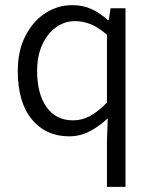

<svg xmlns="http://www.w3.org/2000/svg" viewBox="-20 -517 592 745"><path d="M395 208V32L398 -58Q368 -29 330 -8.5Q292 12 248 12Q158 12 103.5 -54Q49 -120 49 -242Q49 -320 78.5 -377.5Q108 -435 156 -466Q204 -497 260 -497Q302 -497 334.5 -482Q367 -467 399 -439H402L409 -485H467V208ZM264 -50Q299 -50 330.5 -67.5Q362 -85 395 -119V-382Q362 -411 332 -423Q302 -435 271 -435Q230 -435 196.5 -410.5Q163 -386 143.5 -342.5Q124 -299 124 -242Q124 -153 160.5 -101.5Q197 -50 264 -50Z"/></svg>

Font: Assistant
Style: Regular
Weight: 400
Designer: Hebrew By Ben Nathan, Latin by Paul Hunt
Version: Version 3.000